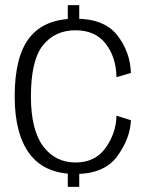

<svg xmlns="http://www.w3.org/2000/svg" viewBox="-20 -710 573 745"><path d="M243 -625H287.5V-690H243ZM243 15H287.5V-50.5H243ZM273 -35Q384.5 -35 434.8 -103.5Q485 -172 488 -243.5L432 -261Q430.5 -193.5 390 -136.5Q349.5 -79.5 273 -79.5Q194.5 -79.5 147.2 -142.8Q100 -206 100 -336Q100 -476.5 146.8 -534.5Q193.5 -592.5 273 -592.5Q349.5 -592.5 390 -540.5Q430.5 -488.5 432 -410.5L488 -427Q485 -509.5 434.8 -573.5Q384.5 -637.5 273 -637.5Q153.5 -637.5 95.2 -564.8Q37 -492 37 -336Q37 -190 95.2 -112.5Q153.5 -35 273 -35Z"/></svg>

Font: Anybody UltraCondensed Thin Light
Style: Regular
Weight: 300
Version: Version 1.111